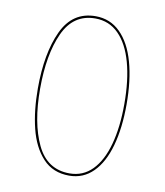

<svg xmlns="http://www.w3.org/2000/svg" viewBox="-80 -769 721 841"><g transform="rotate(10 280.0 -349.0)"><path d="M83 -348Q83 -504 129.2 -603.5Q175.5 -703 278 -703Q343 -703 388 -658.2Q433 -613.5 455.5 -533.2Q478 -453 478 -346Q478 -241 456 -161.8Q434 -82.5 390.2 -38.8Q346.5 5 284 5Q211.5 5 166.8 -43.2Q122 -91.5 102.5 -170.5Q83 -249.5 83 -348ZM284 -5Q343.5 -5 384.8 -47Q426 -89 447 -165.8Q468 -242.5 468 -346Q468 -451.5 446.5 -529.5Q425 -607.5 382.5 -650.2Q340 -693 278 -693Q181 -693 137 -596.8Q93 -500.5 93 -348Q93 -196.5 138.5 -100.8Q184 -5 284 -5Z"/></g></svg>

Font: HK Grotesk Thin
Style: Regular
Weight: 100
Designer: Alfredo Marco Pradil
Foundry: Hanken Design Co.
Version: Version 3.001